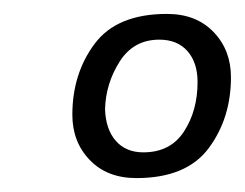

<svg xmlns="http://www.w3.org/2000/svg" viewBox="-20 -563 352 276"><path d="M312 -452Q312 -491 287 -517Q262 -543 220 -543Q148 -543 116 -500Q84 -457 84 -398Q84 -359 109 -333Q134 -307 176 -307Q248 -307 280 -350Q312 -393 312 -452ZM264 -445Q264 -404 244.5 -374Q225 -344 186 -344Q161 -344 146.5 -360.5Q132 -377 131 -406Q132 -443 152 -474.5Q172 -506 209 -506Q235 -506 249.5 -489.5Q264 -473 264 -445Z"/></svg>

Font: Cambay Devanagari
Style: Italic
Weight: 400
Italic angle: -11°
Designer: Pooja Saxena
Foundry: Pooja Saxena
Version: Version 1.018;PS 001.018;hotconv 1.0.70;makeotf.lib2.5.58329